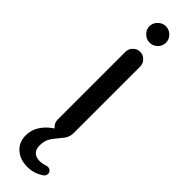

<svg xmlns="http://www.w3.org/2000/svg" viewBox="-297 -650 837 837"><g transform="rotate(45 121.5 -231.5)"><path d="M71 -611Q71 -632 86.5 -647Q102 -662 122 -662Q143 -662 158 -647Q173 -632 173 -611Q173 -591 158 -576Q143 -561 122 -561Q102 -561 86.5 -576Q71 -591 71 -611ZM94 -4Q76 -19 76 -39V-458Q76 -477 89.5 -490.5Q103 -504 121 -504Q140 -504 153.5 -490.5Q167 -477 167 -458V-49Q167 -27 155 -9L143 6Q118 35 109 52Q100 69 100 95Q100 118 112.5 130.5Q125 143 148 143Q164 143 183 137L186 136L191 135Q201 135 207.5 141Q214 147 214 157Q214 168 203 176Q168 199 128 199Q83 199 54.5 173.5Q26 148 26 106Q26 74 43.5 46Q61 18 94 -4Z"/></g></svg>

Font: 寒蝉全圆体
Style: Regular
Weight: 400
Designer: Warren2060
      Designed by Motoya company      

      [Varela Round]
      Joe Prince(Latin component); Avraham Cornf
Foundry: ChillType
Version: Version 3.200